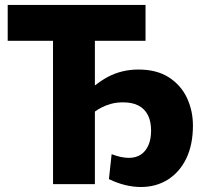

<svg xmlns="http://www.w3.org/2000/svg" viewBox="-20 -748 834 780"><path d="M195.5 0 195.3 -728H365.5V-402H367.3Q392.3 -421.8 419.4 -436.2Q446.5 -450.5 477.4 -458Q508.3 -465.5 542.5 -465.5Q616.5 -465.5 665.7 -434Q714.8 -402.5 739.3 -350.6Q763.8 -298.7 763.8 -238Q763.8 -160 736.7 -104.1Q709.5 -48.2 661.7 -18.2Q613.8 11.7 552.5 11.7Q489.3 11.7 422.5 -20.3L433.5 -121.7Q453 -114.2 470.5 -110.4Q488 -106.7 503.3 -106.7Q532.2 -106.7 552.2 -120Q572.2 -133.3 583 -158.1Q593.8 -182.8 593.8 -217.2Q593.8 -255 580.8 -280.5Q567.7 -306 542.7 -319.1Q517.8 -332.2 479.8 -332.2Q453.3 -332.2 431.7 -326.3Q410 -320.3 393.2 -311.7Q376.5 -303 365.5 -294.7V0ZM11.3 -582.3V-728H571.2V-582.3Z"/></svg>

Font: Murecho Thin
Style: Regular
Weight: 100
Designer: Neil Summerour
Foundry: Positype
Version: Version 1.010